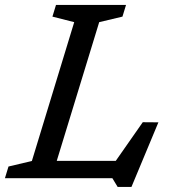

<svg xmlns="http://www.w3.org/2000/svg" viewBox="-40 -724 700 780"><path d="M363 -634 169 0H-20L-5.5 -47.5L89.5 -70L261.5 -634L173 -656.5L187.5 -704H472L457.5 -656.5ZM405.5 -35 540 -227.5 603.5 -227 494 35.5H438L416.5 0H74L97.5 -70.5H462Z"/></svg>

Font: Newsreader 7pt
Style: Italic
Weight: 400
Italic angle: -17°
Designer: Hugues Gentile
Foundry: Production Type
Version: Version 1.003